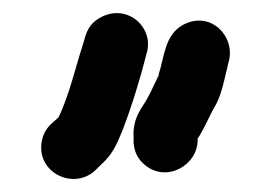

<svg xmlns="http://www.w3.org/2000/svg" viewBox="-20 -681 410 291"><path d="M202.2 -600C214.4 -639 172.6 -677.4 131.3 -654C115.8 -645.3 111 -633.7 106.8 -617.1C94.8 -580.8 85.1 -536.8 68.8 -503.4L66.9 -501.5L58 -493.6C48.5 -484.9 43.3 -473.5 42.5 -460.4C39.9 -416.8 92.9 -393.7 124.2 -422.6L132.1 -430.5C149.9 -446 157 -461.8 166 -484.3C179.7 -520 192.8 -562.5 202.2 -600ZM326.2 -586C338.1 -624.1 300.5 -665.6 258.1 -643.7C229.4 -628.9 228.8 -593.1 220.5 -568.2V-567L220.4 -566L219.8 -565.4C211.1 -547.9 206.7 -536.1 196.8 -521.2C186.2 -505.6 181.2 -490.4 182.5 -472.6V-464.8L182.5 -464.6C183.3 -451.3 189 -439.8 199.2 -431.3C232.8 -402.8 281.2 -431.5 279.5 -470.7C290 -486.5 297.3 -505.6 305.4 -519.1C316.3 -537.3 321 -565 326.2 -586Z"/></svg>

Font: HoneyBee
Style: Blk
Weight: 700
Foundry: Cannot Into Space Fonts
Version: Version 0.89